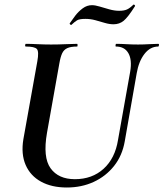

<svg xmlns="http://www.w3.org/2000/svg" viewBox="-20 -820 727 854"><path d="M559 -501Q568 -554 551 -583.5Q534 -613 496 -613Q493 -613 494 -619Q495 -625 496 -625Q519 -625 542.5 -623.5Q566 -622 594 -622Q619 -622 642.5 -623.5Q666 -625 684 -625Q688 -625 687 -619Q686 -613 684 -613Q648 -613 622.5 -580Q597 -547 588 -494L535 -192Q524 -128 487.5 -82Q451 -36 397 -11Q343 14 277 14Q210 14 162.5 -12Q115 -38 94 -86.5Q73 -135 84 -201L146 -547Q154 -591 144 -602Q134 -613 95 -613Q91 -613 92 -619Q93 -625 94 -625Q118 -625 147 -623.5Q176 -622 207 -622Q242 -622 271.5 -623.5Q301 -625 323 -625Q325 -625 325 -619Q325 -613 323 -613Q295 -613 279.5 -606Q264 -599 256.5 -583Q249 -567 244 -538L189 -229Q170 -120 205 -71.5Q240 -23 313 -23Q390 -23 441 -69.5Q492 -116 505 -198ZM297 -709Q296 -708 292.5 -711Q289 -714 290 -716Q300 -731 314.5 -750Q329 -769 348 -783Q367 -797 389 -797Q403 -797 423 -791Q443 -785 466 -778.5Q489 -772 510 -772Q532 -772 545 -778Q558 -784 573 -799Q575 -801 578.5 -798Q582 -795 580 -792Q549 -743 530 -727.5Q511 -712 485 -712Q467 -712 446.5 -718Q426 -724 404.5 -730Q383 -736 360 -736Q333 -736 322.5 -729.5Q312 -723 297 -709Z"/></svg>

Font: Cormorant Light
Style: Bold Italic
Weight: 700
Italic angle: -10°
Version: Version 4.000